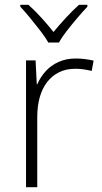

<svg xmlns="http://www.w3.org/2000/svg" viewBox="-20 -784 428 804"><path d="M297 -539Q318 -539 337 -536.5Q356 -534 372 -530L364 -487Q347 -491 331 -493.5Q315 -496 295 -496Q257 -496 227.5 -481.5Q198 -467 177.5 -440.5Q157 -414 146.5 -377Q136 -340 136 -293V0H89V-531H129L134 -431H136Q149 -461 171 -485.5Q193 -510 225 -524.5Q257 -539 297 -539ZM182 -606Q170 -628 149 -655Q128 -682 106 -709Q84 -736 65 -756V-764H99Q126 -740 154 -709Q182 -678 204 -650Q227 -678 255.5 -709Q284 -740 311 -764H346V-756Q327 -736 304 -709Q281 -682 260 -655Q239 -628 227 -606Z"/></svg>

Font: Noto Sans Oriya ExtraLight
Style: Regular
Weight: 250
Version: Version 2.003